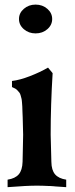

<svg xmlns="http://www.w3.org/2000/svg" viewBox="-20 -792 318 814"><path d="M136.7 -4.9Q91.3 -4.9 12.2 1.5V-30.3Q44.4 -35.2 59.6 -53Q74.7 -70.8 75.7 -106Q75.7 -116.2 76.9 -161.4Q78.1 -206.5 78.1 -220.7Q78.1 -238.3 76.2 -294.9Q75.7 -302.7 75.2 -318.8Q74.7 -335 74.5 -340.6Q74.2 -346.2 73.2 -358.2Q72.3 -370.1 71 -374.5Q69.8 -378.9 67.6 -387.2Q65.4 -395.5 62.3 -399.2Q59.1 -402.8 54.7 -408Q50.3 -413.1 44.4 -416.5Q38.6 -419.9 30.8 -422.9V-448.7Q64 -452.6 106.9 -469.2Q149.9 -485.8 183.6 -505.4L203.1 -481.9Q194.8 -346.7 194.8 -220.7Q194.8 -196.8 197.8 -106Q198.2 -70.8 213.4 -53Q228.5 -35.2 260.7 -30.3V1.5Q181.6 -4.9 136.7 -4.9ZM81.1 -668.2Q60.5 -686 60.5 -711.4Q60.5 -736.8 81.1 -754.6Q101.6 -772.5 130.9 -772.5Q160.2 -772.5 180.7 -754.6Q201.2 -736.8 201.2 -711.4Q201.2 -686 180.7 -668.2Q160.2 -650.4 130.9 -650.4Q101.6 -650.4 81.1 -668.2Z"/></svg>

Font: Flanker
Style: Bold
Weight: 700
Designer: Flanker
Foundry: Flanker
Version: Version 2.021